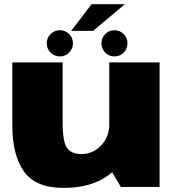

<svg xmlns="http://www.w3.org/2000/svg" viewBox="-20 -888 838 912"><path d="M554 0H738V-591.5H499V-93ZM277.5 -591.5H38.5V-291Q38.5 -152.5 93.5 -74Q148.5 4.5 281 4.5Q446 4.5 531.5 -88.8Q617 -182 617 -259.5L500 -306.5Q500 -237.5 460 -196.8Q420 -156 367 -156Q320 -156 298.8 -185Q277.5 -214 277.5 -305.5ZM264.5 -620Q290 -620 308.2 -638.2Q326.5 -656.5 326.5 -682.5Q326.5 -708 308.2 -726.2Q290 -744.5 264.5 -744.5Q238.5 -744.5 220.2 -726.2Q202 -708 202 -682.5Q202 -656.5 220.2 -638.2Q238.5 -620 264.5 -620ZM523.5 -620Q549.5 -620 567.5 -638.2Q585.5 -656.5 585.5 -682.5Q585.5 -708 567.5 -726.2Q549.5 -744.5 523.5 -744.5Q498 -744.5 480 -726.2Q462 -708 462 -682.5Q462 -656.5 479.8 -638.2Q497.5 -620 523.5 -620ZM318 -741.5H422.5L573 -868H415Z"/></svg>

Font: Anybody SemiExpanded Black
Style: Regular
Weight: 900
Width: 6
Version: Version 1.113;gftools[0.9.25]